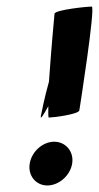

<svg xmlns="http://www.w3.org/2000/svg" viewBox="-20 -558 303 588"><path d="M71 -57C65 -20 90 10 125 10C160 10 195 -20 201 -57C207 -94 181 -124 146 -124C111 -124 77 -94 71 -57ZM147 -516C146 -508 136 -397 130 -308C116 -259 107 -212 105 -202C103 -190 114 -207 128 -233C128 -211 127 -198 130 -198C143 -198 221 -208 223 -220C225 -233 273 -538 261 -538C248 -538 149 -528 147 -516Z"/></svg>

Font: Ampere
Style: SCUltExtIta
Weight: 400
Version: Version 1